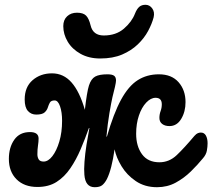

<svg xmlns="http://www.w3.org/2000/svg" viewBox="-20 -776 886 801"><path d="M818 -223Q832 -223 839 -210.5Q846 -198 846 -178Q846 -164 843 -147.5Q840 -131 827 -116Q805 -89 776.5 -61Q748 -33 713 -14Q678 5 635 5Q584 5 546.5 -20.5Q509 -46 487 -82.5Q465 -119 458 -153Q446 -69 426 -29Q417 -12 406.5 -3.5Q396 5 375 5Q336 5 332 -47Q330 -68 332.5 -101.5Q335 -135 341 -173Q347 -211 353 -242H351Q335 -197 316.5 -153.5Q298 -110 273.5 -74Q249 -38 216 -17Q183 4 136 4Q81 4 49 -28Q17 -60 17 -113Q17 -161 39.5 -193Q62 -225 105 -225Q141 -225 141 -198Q141 -185 138.5 -169Q136 -153 136 -132Q136 -120 141.5 -111Q147 -102 162 -102Q181 -102 198.5 -124.5Q216 -147 227.5 -185.5Q239 -224 239 -272Q239 -308 230.5 -332.5Q222 -357 208 -357Q193 -357 188 -348Q183 -339 179.5 -327.5Q176 -316 166 -307Q156 -298 131 -298Q110 -298 96.5 -313Q83 -328 83 -361Q83 -413 116 -441.5Q149 -470 197 -470Q245 -470 278.5 -432Q312 -394 334 -318Q338 -353 342.5 -380Q347 -407 351 -419Q360 -447 377 -456.5Q394 -466 428 -466Q448 -466 456 -460Q464 -454 464 -440Q464 -433 459.5 -413Q455 -393 449 -370Q444 -348 436.5 -304Q429 -260 424 -206H426Q454 -303 485 -360Q516 -417 554.5 -441.5Q593 -466 643 -466Q696 -466 725 -433Q754 -400 754 -350Q754 -310 736 -280Q718 -250 687 -250Q668 -250 656.5 -259Q645 -268 645 -284Q645 -299 650 -312.5Q655 -326 655 -341Q655 -368 629 -368Q609 -368 590 -348Q571 -328 559.5 -294Q548 -260 548 -218Q548 -166 572.5 -132.5Q597 -99 645 -99Q686 -99 717.5 -129Q749 -159 791 -209Q799 -218 805.5 -220.5Q812 -223 818 -223ZM398 -532Q351 -532 316 -551.5Q281 -571 262.5 -602Q244 -633 244 -667Q244 -693 260 -708Q276 -723 301 -723Q327 -723 339 -711Q351 -699 358 -670Q368 -628 413 -628Q464 -628 497 -656.5Q530 -685 543 -719Q551 -739 561 -747.5Q571 -756 587 -756Q604 -756 615 -741Q626 -726 621 -704Q614 -677 598 -647Q582 -617 555 -591Q528 -565 489.5 -548.5Q451 -532 398 -532Z"/></svg>

Font: Pacifico
Style: Regular
Weight: 400
Designer: Vernon Adams
Foundry: Vernon Adams
Version: Version 3.010; ttfautohint (v1.8.4.7-5d5b)